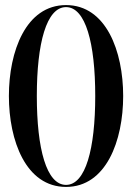

<svg xmlns="http://www.w3.org/2000/svg" viewBox="-20 -728 520 756"><path d="M240 -708C82 -708 15 -526 15 -350C15 -174 82 8 240 8C398 8 465 -174 465 -350C465 -526 398 -708 240 -708ZM240 0C163 0 125 -142 125 -350C125 -558 163 -700 240 -700C317 -700 355 -558 355 -350C355 -142 317 0 240 0Z"/></svg>

Font: Picaflor 48 pt
Style: Regular
Weight: 400
Designer: Ariel Martín Pérez
Foundry: Tunera Type Foundry
Version: Version 1.000;hotconv 1.0.109;makeotfexe 2.5.65596